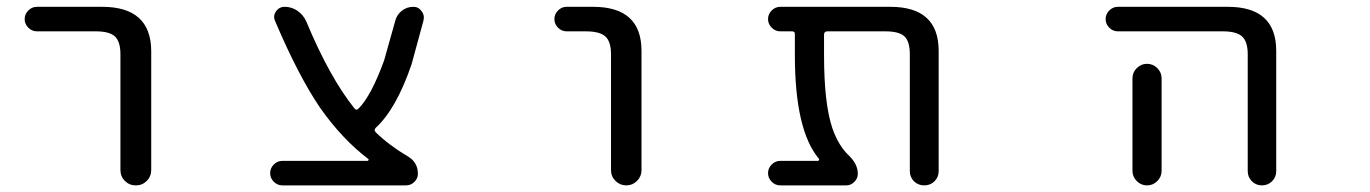

<svg xmlns="http://www.w3.org/2000/svg" viewBox="-20 -567 4040 566"><path d="M88.9 -474.6Q74.2 -474.6 63.5 -485.4Q52.7 -496.1 52.7 -510.7Q52.7 -525.4 63.5 -536.1Q74.2 -546.9 88.9 -546.9H281.2Q424.8 -546.9 425.8 -417V-66.4Q425.8 -46.9 412.6 -33.7Q399.4 -20.5 380.4 -20.5Q361.3 -20.5 348.1 -33.7Q335 -46.9 335 -66.4V-407.2Q335 -444.3 318.8 -459.5Q302.7 -474.6 262.7 -474.6Z M1063.5 -92.8Q1065.4 -92.8 1066.4 -95.2Q1067.4 -97.7 1065.4 -98.6Q989.3 -156.2 923.8 -249Q859.4 -343.8 791 -504.9Q784.2 -519.5 793.5 -533.2Q802.7 -546.9 819.3 -546.9Q839.8 -546.9 856.9 -535.2Q874 -523.4 882.8 -503.9Q951.2 -339.8 1024.4 -248Q1030.3 -240.2 1037.1 -247.1Q1074.2 -284.2 1112.3 -388.7L1145.5 -506.8Q1150.4 -524.4 1165 -535.6Q1179.7 -546.9 1198.2 -546.9Q1213.9 -546.9 1222.7 -534.2Q1229.5 -525.4 1229.5 -515.6Q1229.5 -511.7 1228.5 -506.8L1193.4 -377.9Q1148.4 -246.1 1087.9 -190.4Q1081.1 -183.6 1087.9 -176.8Q1127 -138.7 1181.6 -106.4Q1211.9 -88.9 1211.9 -54.7Q1211.9 -41 1201.7 -30.8Q1191.4 -20.5 1176.8 -20.5H812.5Q797.9 -20.5 787.1 -31.2Q776.4 -42 776.4 -56.6Q776.4 -71.3 787.1 -82Q797.9 -92.8 812.5 -92.8Z M1650.4 -474.6Q1635.7 -474.6 1625 -485.4Q1614.3 -496.1 1614.3 -510.7Q1614.3 -525.4 1625 -536.1Q1635.7 -546.9 1650.4 -546.9H1728.5Q1871.1 -546.9 1871.1 -417V-65.4Q1871.1 -46.9 1857.9 -33.7Q1844.7 -20.5 1826.2 -20.5Q1807.6 -20.5 1794.4 -33.7Q1781.2 -46.9 1781.2 -65.4V-407.2Q1781.2 -444.3 1764.6 -459.5Q1748 -474.6 1707 -474.6Z M2747.1 -62.5Q2747.1 -44.9 2734.9 -32.7Q2722.7 -20.5 2704.6 -20.5Q2686.5 -20.5 2674.3 -32.7Q2662.1 -44.9 2662.1 -62.5V-407.2Q2662.1 -444.3 2646.5 -459.5Q2630.9 -474.6 2589.8 -474.6H2418.9Q2409.2 -474.6 2409.2 -464.8V-405.3Q2409.2 -261.7 2433.6 -189.5Q2451.2 -138.7 2480.5 -110.4Q2508.8 -84 2508.8 -54.7Q2508.8 -41 2498.5 -30.8Q2488.3 -20.5 2474.6 -20.5H2280.3Q2265.6 -20.5 2254.9 -31.2Q2244.1 -42 2244.1 -56.6Q2244.1 -71.3 2254.9 -82Q2265.6 -92.8 2280.3 -92.8H2390.6Q2393.6 -92.8 2394.5 -95.2Q2395.5 -97.7 2393.6 -99.6Q2323.2 -183.6 2323.2 -405.3V-466.8Q2323.2 -474.6 2315.4 -474.6H2280.3Q2265.6 -474.6 2254.9 -485.4Q2244.1 -496.1 2244.1 -510.7Q2244.1 -525.4 2254.9 -536.1Q2265.6 -546.9 2280.3 -546.9H2604.5Q2747.1 -546.9 2747.1 -417Z M3275.4 -474.6Q3260.7 -474.6 3250 -485.4Q3239.3 -496.1 3239.3 -510.7Q3239.3 -525.4 3250 -536.1Q3260.7 -546.9 3275.4 -546.9H3599.6Q3742.2 -546.9 3742.2 -417V-62.5Q3742.2 -44.9 3730 -32.7Q3717.8 -20.5 3700.2 -20.5Q3682.6 -20.5 3670.4 -32.7Q3658.2 -44.9 3658.2 -62.5V-407.2Q3658.2 -444.3 3641.6 -459.5Q3625 -474.6 3585 -474.6ZM3404.3 -335.9V-99.6V-63.5Q3404.3 -45.9 3391.6 -33.2Q3378.9 -20.5 3361.3 -20.5Q3343.8 -20.5 3331.1 -33.2Q3318.4 -45.9 3318.4 -63.5V-99.6V-335.9Q3318.4 -353.5 3331.1 -366.2Q3343.8 -378.9 3361.3 -378.9Q3378.9 -378.9 3391.6 -366.2Q3404.3 -353.5 3404.3 -335.9Z"/></svg>

Font: Rounded-X Mgen+ 1mn regular
Style: Regular
Weight: 400
Designer: [Source Han Sans]
Ryoko NISHIZUKA  (kana & ideographs); Paul D. Hunt (Latin, Greek & Cyrillic); Wenlong ZHANG  (bopomofo
Version: Version 1.059.20150602